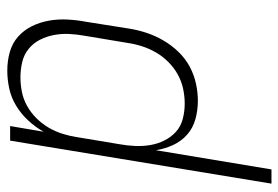

<svg xmlns="http://www.w3.org/2000/svg" viewBox="-142 -634 783 540"><g transform="rotate(90 250.0 -363.5)"><path d="M178 8Q151 8 126 1Q101 -6 82.5 -22.5Q64 -39 53 -61.5Q42 -84 37.5 -109.5Q33 -135 34.5 -162Q36 -189 41 -215L60 -335Q64 -360 72 -384Q80 -408 93 -430.5Q106 -453 124.5 -472.5Q143 -492 166 -504.5Q189 -517 214 -522.5Q239 -528 263 -528Q290 -528 315 -521Q340 -514 358.5 -497.5Q377 -481 387.5 -458Q398 -435 402 -410L456 -735H496L375 0H334L350 -94Q337 -71 318.5 -51Q300 -31 277 -17Q254 -3 228.5 2.5Q203 8 178 8ZM197 -29Q217 -29 237.5 -33Q258 -37 277 -47.5Q296 -58 311.5 -73.5Q327 -89 338 -107.5Q349 -126 355.5 -146.5Q362 -167 365 -187L385 -307Q389 -329 390 -351Q391 -373 387.5 -394Q384 -415 374.5 -434Q365 -453 350 -466.5Q335 -480 314 -485.5Q293 -491 271 -491Q250 -491 229 -486.5Q208 -482 189 -471.5Q170 -461 154 -445Q138 -429 127 -410Q116 -391 109.5 -370.5Q103 -350 100 -329L80 -209Q76 -187 75 -165.5Q74 -144 78 -123Q82 -102 91.5 -83.5Q101 -65 117 -52Q133 -39 154 -34Q175 -29 197 -29Z"/></g></svg>

Font: Iosevka SS04 XLt Obl
Style: Regular
Weight: 200
Italic angle: -9°
Monospace: yes
Designer: Belleve Invis
Foundry: Belleve Invis
Version: Version 19.0.0; ttfautohint (v1.8.4)